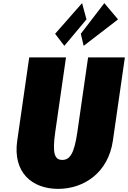

<svg xmlns="http://www.w3.org/2000/svg" viewBox="-20 -1192 818 1227"><path d="M332.2 -976 391.1 -899 532.7 -1068 504.5 -1172ZM496.3 -976 514.7 -899 734.3 -1068 646.8 -1172ZM543 -825 474.3 -348C454.4 -210 426.5 -170 378 -170C329.5 -170 313.1 -210 333 -348L401.7 -825H166.7L90.1 -293C60.7 -89 185.7 15 351.3 15C517 15 672 -89 701.4 -293L778 -825Z"/></svg>

Font: Blink
Style: WideObl
Weight: 400
Designer: Mew Too
Foundry: Cannot Into Space Fonts
Version: Version 001.000